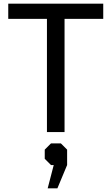

<svg xmlns="http://www.w3.org/2000/svg" viewBox="-20 -720 608 1047"><path d="M236 -617H25V-700H543V-617H332V0H236ZM273 180H258L224 146V96L258 62H312L346 96V180L293 307H240Z"/></svg>

Font: Chakra Petch Medium
Style: Regular
Weight: 500
Designer: Katatrad Aksorn Co.,Ltd.
Foundry: Cadson Demak Co.,Ltd.
Version: Version 1.000; ttfautohint (v1.6)